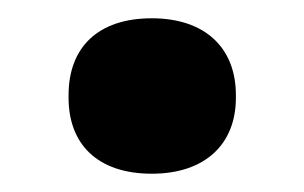

<svg xmlns="http://www.w3.org/2000/svg" viewBox="-20 -181 333 210"><path d="M55 -77V-74C55 -24 86 9 146 9C204 9 238 -23 238 -74V-77C238 -129 204 -161 146 -161C87 -161 55 -129 55 -77Z"/></svg>

Font: LT Wave Text Black
Style: Regular
Weight: 900
Designer: Daniel Lyons
Version: Version 2.5 (Glyphs App)